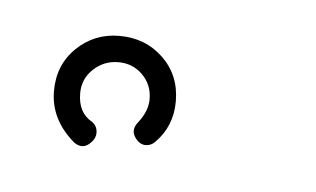

<svg xmlns="http://www.w3.org/2000/svg" viewBox="-25 -114 240 146"><g transform="rotate(5 95.0 -41.0)"><path d="M35 0Q16 -16 16 -38Q16 -58 29.5 -71Q43 -84 62 -84Q82 -84 95.5 -71Q109 -58 109 -38Q109 -19 96 -6Q93 -3 89 -3Q84 -3 80.5 -8.5Q77 -14 82 -20Q89 -29 89 -38Q89 -49 81.5 -56.5Q74 -64 63 -64Q52 -64 44 -56.5Q36 -49 36 -38Q36 -23 47 -17Q51 -14 51 -9Q51 -4 46 0Q41 4 35 0Z"/></g></svg>

Font: Neonderthaw
Style: Regular
Weight: 400
Designer: Robert E. Leuschke
Foundry: Robert E. Leuschke
Version: Version 1.010; ttfautohint (v1.8.3)